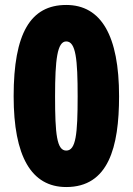

<svg xmlns="http://www.w3.org/2000/svg" viewBox="-20 -744 535 774"><path d="M460 -356C460 -600 388 -724 247 -724C103 -724 35 -610 35 -356C35 -114 106 10 247 10C417 10 460 -150 460 -356ZM202 -356C202 -504 211 -577 247 -577C286 -577 293 -504 293 -356C293 -203 286 -137 247 -137C209 -137 202 -203 202 -356Z"/></svg>

Font: Noto Sans Myanmar ExtraCondensed Black
Style: Regular
Weight: 900
Width: 2
Designer: Monotype Design Team
Foundry: Monotype Imaging Inc.
Version: Version 2.107